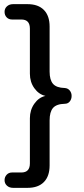

<svg xmlns="http://www.w3.org/2000/svg" viewBox="-20 -725 405 925"><path d="M43 180Q25 180 13.5 169.5Q2 159 2 143Q2 128 12 117Q22 106 38 106H83Q124 106 124 62V-155Q124 -195 145.5 -225.5Q167 -256 199 -263Q167 -270 145.5 -300Q124 -330 124 -370V-587Q124 -631 83 -631H38Q22 -631 12 -641.5Q2 -652 2 -668Q2 -684 13.5 -694.5Q25 -705 43 -705H113Q164 -705 191.5 -677Q219 -649 219 -597V-380Q219 -340 235.5 -321Q252 -302 292 -301Q307 -300 316 -289Q325 -278 325 -263Q325 -247 316 -236Q307 -225 292 -225Q252 -224 235.5 -205Q219 -186 219 -145V72Q219 124 191.5 152Q164 180 113 180Z"/></svg>

Font: Chiron GoRound TC
Style: Regular
Weight: 400
Designer: Ryoko NISHIZUKA 西塚涼子 (kana, bopomofo & ideographs); Paul D. Hunt (Latin, Greek & Cyrillic); Sandoll Communications 산돌커뮤니
Foundry: Adobe
Version: Version 1.000;hotconv 1.1.1;makeotfexe 2.6.0